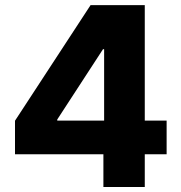

<svg xmlns="http://www.w3.org/2000/svg" viewBox="-20 -748 724 768"><path d="M40 -130.9V-265.1L342.3 -727.5H458.5V-551.3H392.1L209 -270V-265.6H646.5V-130.9ZM393.6 0V-171.9L396.5 -231.4V-727.5H559.1V0Z"/></svg>

Font: Inter 20pt ExtraBold
Style: Regular
Weight: 800
Version: Version 4.001;git-66647c0bb